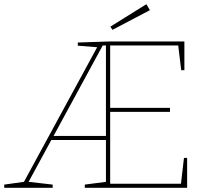

<svg xmlns="http://www.w3.org/2000/svg" viewBox="-20 -888 989 908"><path d="M0 0V-15L100 -29L90 -22L443 -671L447 -664L348 -672V-687L502 -692H852V-556H837L822 -680L830 -673H494L501 -680V-371L494 -378H784V-359H494L501 -366V-12L494 -19H843L835 -12L850 -141H865V0H381V-15L488 -29L481 -21V-233L488 -226H216L226 -232L112 -22L108 -29L229 -15V0ZM230 -239 226 -245H488L481 -238V-680L488 -673H459L469 -679ZM512 -747 502 -762 672 -868 689 -840Z"/></svg>

Font: Bitter Thin Thin
Style: Regular
Weight: 250
Version: Version 2.002